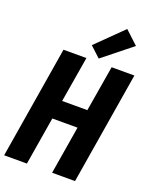

<svg xmlns="http://www.w3.org/2000/svg" viewBox="-177 -1085 939 1181"><g transform="rotate(20 292.5 -494.5)"><path d="M0 0H149L201 -314H366L314 0H464L585 -735H436L386 -436H221L271 -735H121ZM343 -758 532 -909 446 -989 275 -821Z"/></g></svg>

Font: Iosevka Sparkle Heavy
Style: Italic
Weight: 900
Italic angle: -9°
Designer: Belleve Invis
Foundry: Belleve Invis
Version: Version 4.5.0; ttfautohint (v1.8.3)